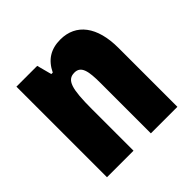

<svg xmlns="http://www.w3.org/2000/svg" viewBox="-150 -696 829 829"><g transform="rotate(-45 264.5 -281.5)"><path d="M328 -563C269 -563 229 -537 204 -485H195L177 -553H50V0H212V-253C212 -378 224 -419 270 -419C310 -419 318 -381 318 -308V0H480V-360C480 -489 424 -563 328 -563Z"/></g></svg>

Font: Noto Sans Armenian ExtraCondensed Black
Style: Regular
Weight: 900
Width: 2
Designer: Monotype Design Team
Foundry: Monotype Imaging Inc.
Version: Version 2.008